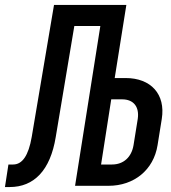

<svg xmlns="http://www.w3.org/2000/svg" viewBox="-71 -750 691 775"><path d="M-51 5H-32C66 5 132 -62 154 -197L229 -645H334L232 0H367C470 0 549 -64 565 -164L582 -270C598 -370 538 -435 436 -435H392L439 -730H147L57 -197C44 -122 19 -86 -18 -86H-37ZM337 -86 378 -349H422C469 -349 492 -318 485 -270L468 -164C460 -116 428 -86 381 -86Z"/></svg>

Font: JetBrains Mono SemiBold
Style: Italic
Weight: 472
Italic angle: -9°
Monospace: yes
Designer: Philipp Nurullin, Konstantin Bulenkov
Foundry: JetBrains
Version: Version 2.305